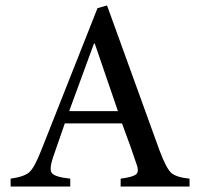

<svg xmlns="http://www.w3.org/2000/svg" viewBox="-20 -685 734 705"><path d="M676 0H423V-29Q470 -35 481 -46Q486 -51 486 -60Q486 -71 480 -86Q467 -127 428 -232H218L175 -108Q166 -81 166 -66Q166 -54 171 -49Q182 -35 238 -29V0H19V-29Q69 -36 88 -53Q106 -69 131 -132L338 -655L373 -665L566 -132Q590 -68 608 -51Q626 -34 676 -29ZM413 -277 328 -525H325L234 -277Z"/></svg>

Font: Shafarik
Style: Regular
Weight: 400
Version: Version 1.001; ttfautohint (v1.8.4.7-5d5b)